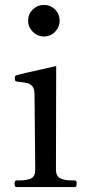

<svg xmlns="http://www.w3.org/2000/svg" viewBox="-20 -759 365 779"><path d="M94 -675Q94 -702 113 -720.5Q132 -739 158 -739Q185 -739 203.5 -720.5Q222 -702 222 -675Q222 -649 203.5 -630Q185 -611 158 -611Q132 -611 113 -630Q94 -649 94 -675ZM47 0Q39 0 39 -14Q39 -27 47 -27H59Q89 -27 106 -35Q123 -43 123 -71L120 -377Q120 -398 111.5 -408.5Q103 -419 89.5 -422Q76 -425 49 -428Q43 -429 41.5 -432Q40 -435 40 -441Q40 -446 41 -449Q42 -452 45 -453Q59 -458 208 -491L207 -71Q207 -44 224.5 -35.5Q242 -27 271 -27H284Q291 -27 291 -14Q291 0 284 0Z"/></svg>

Font: Shippori Mincho Medium
Style: Regular
Weight: 500
Designer: FONTDASU
Foundry: FONTDASU / Google Inc. / but / Adobe
Version: Version 3.110; ttfautohint (v1.8.3)